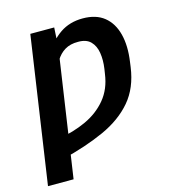

<svg xmlns="http://www.w3.org/2000/svg" viewBox="-111 -649 875 948"><g transform="rotate(-15 326.5 -175.0)"><path d="M244.1 -444.3 148.4 203.1H17.6L127.9 -545.9H250ZM204.6 -313.5 144.5 -288.1Q165 -366.7 198.5 -426.3Q231.9 -485.8 281 -519.3Q330.1 -552.7 397 -552.7Q464.8 -552.7 506.3 -519.3Q547.9 -485.8 563.5 -425.3Q579.1 -364.7 567.4 -284.2L564 -259.3Q549.8 -156.2 493.2 -89.6Q436.5 -22.9 342.5 19.8Q248.5 62.5 121.1 93.8L128.9 -9.3Q208.5 -22.5 273.2 -52.5Q337.9 -82.5 380.1 -133.5Q422.4 -184.6 432.6 -259.3L436.5 -284.2Q442.9 -328.1 437 -365.2Q431.2 -402.3 409.2 -424.8Q387.2 -447.3 345.2 -446.8Q305.2 -447.3 277.3 -430.4Q249.5 -413.6 231.9 -383.5Q214.4 -353.5 204.6 -313.5Z"/></g></svg>

Font: Inter 18pt SemiBold
Style: Italic
Weight: 600
Italic angle: -9.3988°
Designer: Rasmus Andersson
Foundry: rsms
Version: Version 4.001;git-66647c0bb